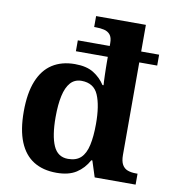

<svg xmlns="http://www.w3.org/2000/svg" viewBox="-85 -834 819 917"><g transform="rotate(10 324.5 -375.0)"><path d="M249.7 10Q184.3 10 138.8 -18.3Q93.3 -46.6 69.5 -104.6Q45.7 -162.7 45.7 -251.2Q45.7 -340.7 69.5 -399.6Q93.3 -458.6 138.5 -487.6Q183.7 -516.7 248 -516.7Q304.2 -516.7 338.4 -495.4Q372.6 -474.1 394 -440.9H399.4Q398.9 -446.7 398.1 -459.3Q397.4 -472 397 -488Q396.6 -504 396.2 -519.9Q395.8 -535.8 395.8 -548.7V-577.9H241V-630.7H395.8V-644.8Q395.8 -672 384.5 -685.4Q373.3 -698.7 355.1 -702.8Q336.9 -707 314.9 -707H306.9V-760H548.3V-630.7H635.3V-577.9H548.3V-129.1Q548.3 -99 557.8 -82.2Q567.3 -65.5 584.3 -59.3Q601.4 -53 624.5 -53H632.5V0H434L409 -77.8H403.9Q381.9 -37 345.3 -13.5Q308.7 10 249.7 10ZM292.8 -65Q332.6 -65 354.9 -86.2Q377.1 -107.3 386.4 -149.6Q395.8 -191.9 395.8 -252.9Q395.8 -341.9 374 -392.4Q352.3 -442.9 293 -443.4Q259.4 -443.4 239.1 -420.5Q218.8 -397.6 209.5 -354.8Q200.1 -312 200.1 -251.9Q200.1 -161.4 221.4 -113.2Q242.6 -65 292.8 -65Z"/></g></svg>

Font: Noto Serif Sinhala
Style: Regular
Weight: 400
Designer: Jelle Bosma - Monotype Design Team
Foundry: Monotype Imaging Inc.
Version: Version 2.006